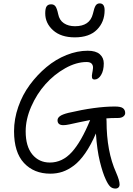

<svg xmlns="http://www.w3.org/2000/svg" viewBox="-20 -1013 779 1121"><path d="M417 -794.9Q335.9 -794.9 290 -836.2Q244.1 -877.4 244.1 -935.1Q244.1 -964.4 252.4 -976.1Q260.7 -987.8 278.8 -987.8Q294.9 -987.8 303.7 -976.1Q312.5 -964.4 319.8 -930.2Q326.7 -895 353 -877.4Q379.4 -859.9 418 -859.9Q503.9 -859.9 522 -931.2Q530.3 -968.3 538.6 -980.7Q546.9 -993.2 562 -993.2Q590.8 -993.2 590.8 -953.1Q590.8 -884.8 546.1 -839.8Q501.5 -794.9 417 -794.9ZM350.1 -282.2Q315.9 -282.2 315.9 -311Q315.9 -324.2 329.8 -334.7Q343.8 -345.2 378.9 -354Q538.1 -391.1 650.9 -391.1Q685.5 -391.1 698.2 -381.1Q710.9 -371.1 710.9 -353Q710.9 -341.3 700 -332.8Q689 -324.2 668.9 -324.2Q627.4 -324.2 601.1 -321.8Q602.1 -317.9 602.1 -306.2Q602.1 -128.9 658.2 -4.9Q678.2 41 678.2 64Q678.2 75.2 671.6 81.5Q665 87.9 653.8 87.9Q635.3 87.9 622.8 75.7Q610.4 63.5 597.2 34.2Q579.6 -2.9 563 -70.1Q546.4 -137.2 540 -233.9Q510.7 -166 478 -118.9Q445.3 -71.8 411.4 -46.4Q377.4 -21 344.5 -10Q311.5 1 273.9 1Q178.2 1 120.1 -61.3Q62 -123.5 62 -247.1Q62 -318.4 86.7 -389.2Q111.3 -460 154.1 -517.8Q196.8 -575.7 251 -621.1Q305.2 -666.5 368.2 -691.7Q431.2 -716.8 492.2 -716.8Q539.6 -716.8 562.7 -696.3Q585.9 -675.8 585.9 -643.1Q585.9 -601.1 570.1 -575Q554.2 -548.8 532.2 -548.8Q519.5 -548.8 517.3 -559.3Q515.1 -569.8 518.3 -584.7Q521.5 -599.6 522.9 -614.7Q524.4 -629.9 515.9 -640.4Q507.3 -650.9 485.8 -650.9Q425.3 -650.9 360.6 -614.5Q295.9 -578.1 245.4 -521.5Q194.8 -464.8 162.4 -390.9Q129.9 -316.9 129.9 -246.1Q129.9 -158.2 168.9 -111.1Q208 -64 271 -64Q344.2 -64 399.4 -125Q454.6 -186 505.9 -311V-312Q475.1 -306.6 440.4 -298.8Q405.8 -291 384.5 -286.6Q363.3 -282.2 350.1 -282.2Z"/></svg>

Font: Shantell Sans Bouncy
Style: Regular
Weight: 300
Designer: Stephen Nixon, Anya Danilova, Shantell Martin
Foundry: Arrow Type
Version: Version 1.006;[9816181b4]